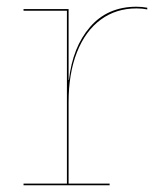

<svg xmlns="http://www.w3.org/2000/svg" viewBox="-20 -551 480 571"><path d="M418 -528V-523Q403 -526 386 -526Q325 -526 279.5 -492.5Q234 -459 209 -396Q184 -333 184 -247V-5H306V0H50V-5H179V-519H50V-524H184V-313H185Q196 -411 248 -471Q300 -531 386 -531Q403 -531 418 -528Z"/></svg>

Font: Hepta Slab Hairline
Style: Regular
Weight: 400
Designer: Michael LaGattuta
Foundry: Michael LaGattuta
Version: Version 1.100; ttfautohint (v1.8) -l 8 -r 50 -G 200 -x 14 -D